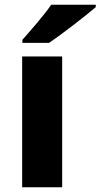

<svg xmlns="http://www.w3.org/2000/svg" viewBox="-20 -852 422 806"><path d="M382 -822V-832H195C164 -787 107 -722 74 -685V-672H186C238 -707 339 -785 382 -822ZM241 -66V-615H73V-66Z"/></svg>

Font: Noto Sans Malayalam UI ExtraBold
Style: Regular
Weight: 800
Designer: Jelle Bosma - Monotype Design Team
Foundry: Monotype Imaging Inc.
Version: Version 2.104